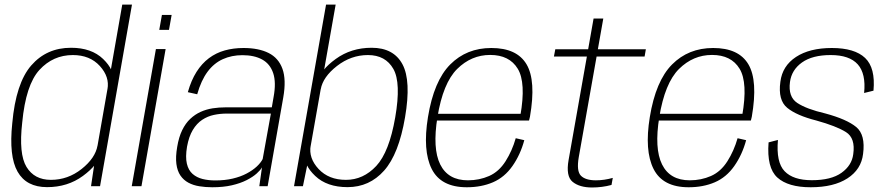

<svg xmlns="http://www.w3.org/2000/svg" viewBox="-20 -805 3843 830"><path d="M373.5 0H412.5L550.5 -785H508.5L388 -97.5ZM183.5 4Q272.5 4 338.5 -44.5Q404.5 -93 413 -139L401.5 -175.5Q392 -121.5 332.8 -74.5Q273.5 -27.5 200 -27.5Q128.5 -27.5 94.5 -83.5Q60.5 -139.5 76 -275Q91.5 -438.5 150.5 -502.8Q209.5 -567 295 -567Q368.5 -567 411.5 -519.8Q454.5 -472.5 444.5 -419L467.5 -455Q476 -501.5 425.8 -550Q375.5 -598.5 287 -598.5Q181.5 -598.5 115 -522Q48.5 -445.5 33 -272Q18 -129.5 56 -62.8Q94 4 183.5 4Z M549.5 0H591.5L696 -593H654ZM680 -740.5 668.5 -676H710.5L722 -740.5Z M897.5 4.5Q945.5 4.5 982.2 -4Q1019 -12.5 1046 -26.2Q1073 -40 1089.5 -54.8Q1106 -69.5 1112.5 -81.5L1101 0H1137L1204.5 -383.5Q1218 -460.5 1201 -507.5Q1184 -554.5 1141 -576Q1098 -597.5 1033 -597.5Q989 -597.5 951.5 -587Q914 -576.5 883.2 -553.5Q852.5 -530.5 829.5 -494.2Q806.5 -458 792 -406.5L832.5 -397.5Q849.5 -457.5 877.2 -494.8Q905 -532 943.2 -549.2Q981.5 -566.5 1028 -566.5Q1079 -566.5 1113.2 -547.8Q1147.5 -529 1161 -488.8Q1174.5 -448.5 1162.5 -384.5L1155 -341H955.5Q927 -341 899.5 -336.8Q872 -332.5 847.5 -321.5Q823 -310.5 802.5 -291.2Q782 -272 767.5 -242.2Q753 -212.5 746 -170Q738.5 -126.5 742.5 -96.2Q746.5 -66 760 -46.2Q773.5 -26.5 794.5 -15.2Q815.5 -4 841.8 0.2Q868 4.5 897.5 4.5ZM910.5 -25Q881 -25 855.8 -31.2Q830.5 -37.5 812.5 -53.2Q794.5 -69 787.8 -97.5Q781 -126 788.5 -171Q796.5 -215 813.5 -243.2Q830.5 -271.5 854 -287Q877.5 -302.5 904.5 -308.2Q931.5 -314 960 -314H1151L1115.5 -117.5Q1107.5 -101.5 1089.8 -85Q1072 -68.5 1046 -54.8Q1020 -41 986 -33Q952 -25 910.5 -25Z M1251 0H1289.5L1309.5 -97.5L1431 -785H1389.5ZM1482.5 4Q1577 4 1640.5 -67.5Q1704 -139 1731 -298Q1758 -456 1719.8 -527.2Q1681.5 -598.5 1586.5 -598.5Q1498 -598.5 1431.2 -550Q1364.5 -501.5 1356 -455L1366.5 -419Q1376 -472.5 1436.8 -519.8Q1497.5 -567 1570.5 -567Q1646.5 -567 1680.5 -507Q1714.5 -447 1688.5 -297.5Q1662.5 -147.5 1606.5 -87.5Q1550.5 -27.5 1475.5 -27.5Q1401 -27.5 1357.2 -74.5Q1313.5 -121.5 1323 -175.5L1300 -139Q1291.5 -93 1342.5 -44.5Q1393.5 4 1482.5 4Z M1998 4.5 2003 -25.5Q1917 -25.5 1883 -94.2Q1849 -163 1871 -298.5Q1895 -446 1956.2 -506.8Q2017.5 -567.5 2099 -567.5Q2182 -567.5 2218.2 -507.8Q2254.5 -448 2229.5 -305.5L2235.5 -313H1866.5L1861.5 -284H2267Q2269 -292 2271 -300.5Q2298 -456.5 2256.2 -527Q2214.5 -597.5 2104 -597.5Q1997 -597.5 1926.2 -526.2Q1855.5 -455 1830 -298.5Q1806.5 -154 1846.2 -74.8Q1886 4.5 1998 4.5ZM2003 -25.5 1998 4.5Q2061 4.5 2111 -17Q2161 -38.5 2195.2 -87.2Q2229.5 -136 2246.5 -199L2209.5 -207.5Q2194 -153 2165.5 -108Q2137 -63 2094.5 -44.2Q2052 -25.5 2003 -25.5Z M2539.5 5.5Q2583 5.5 2623.5 -5.5L2629 -36Q2592 -25.5 2556 -25.5Q2511 -25.5 2491.2 -45.5Q2471.5 -65.5 2482 -126L2559 -560.5H2766.5L2772 -592H2564.5L2588 -725H2546L2522.5 -592H2380.5L2374.5 -560.5H2517L2438 -113.5Q2425.5 -43 2455.5 -18.8Q2485.5 5.5 2539.5 5.5Z M2957 4.5 2962 -25.5Q2876 -25.5 2842 -94.2Q2808 -163 2830 -298.5Q2854 -446 2915.2 -506.8Q2976.5 -567.5 3058 -567.5Q3141 -567.5 3177.2 -507.8Q3213.5 -448 3188.5 -305.5L3194.5 -313H2825.5L2820.5 -284H3226Q3228 -292 3230 -300.5Q3257 -456.5 3215.2 -527Q3173.5 -597.5 3063 -597.5Q2956 -597.5 2885.2 -526.2Q2814.5 -455 2789 -298.5Q2765.5 -154 2805.2 -74.8Q2845 4.5 2957 4.5ZM2962 -25.5 2957 4.5Q3020 4.5 3070 -17Q3120 -38.5 3154.2 -87.2Q3188.5 -136 3205.5 -199L3168.5 -207.5Q3153 -153 3124.5 -108Q3096 -63 3053.5 -44.2Q3011 -25.5 2962 -25.5Z M3484.5 4.5Q3584 4.5 3643.5 -34Q3703 -72.5 3711 -139.5Q3722 -222.5 3681.2 -256Q3640.5 -289.5 3548 -314.5Q3466.5 -333.5 3426.5 -360Q3386.5 -386.5 3395 -450.5Q3402 -503 3447 -535Q3492 -567 3571 -567Q3652 -567 3688 -526.8Q3724 -486.5 3715.5 -403L3756 -413Q3765 -511.5 3719.8 -554.5Q3674.5 -597.5 3576 -597.5Q3480 -597.5 3421 -558.8Q3362 -520 3353.5 -451.5Q3342.5 -372 3383.2 -338.8Q3424 -305.5 3509 -284Q3595.5 -260 3637 -234Q3678.5 -208 3668.5 -138.5Q3662.5 -90 3617.8 -58Q3573 -26 3489.5 -26Q3409 -26 3371.8 -64.8Q3334.5 -103.5 3343 -200L3302.5 -189.5Q3294 -79.5 3340.5 -37.5Q3387 4.5 3484.5 4.5Z"/></svg>

Font: Anybody UltraCondensed Thin ExtraLight
Style: Italic
Weight: 250
Italic angle: -10°
Version: Version 1.111